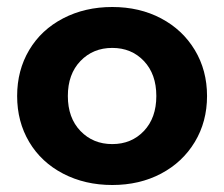

<svg xmlns="http://www.w3.org/2000/svg" viewBox="-20 -522 641 549"><path d="M301 7Q223 7 160.5 -25.5Q98 -58 63.5 -116Q29 -174 29 -247.5Q29 -321 63.5 -379Q98 -437 160.5 -469.5Q223 -502 301 -502Q379 -502 440.5 -469.5Q502 -437 537 -379Q572 -321 572 -247.5Q572 -174 537 -116Q502 -58 440.5 -25.5Q379 7 301 7ZM301 -110Q356 -110 391.5 -147.5Q427 -185 427 -247.5Q427 -310 391.5 -347.5Q356 -385 301 -385Q246 -385 210 -347.5Q174 -310 174 -247.5Q174 -185 210 -147.5Q246 -110 301 -110Z"/></svg>

Font: Montserrat Ace
Style: Bold
Weight: 700
Designer: Julieta Ulanovsky
Foundry: Julieta Ulanovsky
Version: Version 1